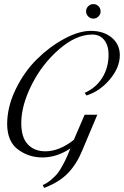

<svg xmlns="http://www.w3.org/2000/svg" viewBox="-20 -851 606 939"><path d="M403 -384 394 -397Q449 -421 480 -470.5Q511 -520 511 -584Q511 -628 490 -655Q469 -682 431 -682Q352 -682 269 -610Q186 -538 135 -436.5Q84 -335 84 -249Q84 -179 116 -145Q148 -111 202 -111Q270 -111 341 -167L394 -290H456L383 -117Q357 -52 314.5 -6.5Q272 39 196 68L189 54Q210 45 229 29Q248 13 259 0Q270 -13 283 -36.5Q296 -60 299.5 -67.5Q303 -75 312 -95L324 -125Q258 -81 187 -81Q121 -81 68.5 -119.5Q16 -158 15 -243Q15 -329 57 -415Q99 -501 161 -562Q223 -623 294.5 -661.5Q366 -700 424 -700Q487 -700 526.5 -667Q566 -634 566 -581Q566 -521 517.5 -463Q469 -405 403 -384ZM472 -795Q472 -781 461.5 -770.5Q451 -760 436 -760Q422 -760 411.5 -770.5Q401 -781 401 -795Q401 -810 411.5 -820.5Q422 -831 436 -831Q451 -831 461.5 -821Q472 -811 472 -795Z"/></svg>

Font: Dynalight
Style: Regular
Weight: 400
Designer: Astigmatic (AOETI)
Foundry: Astigmatic (AOETI)
Version: Version 1.000